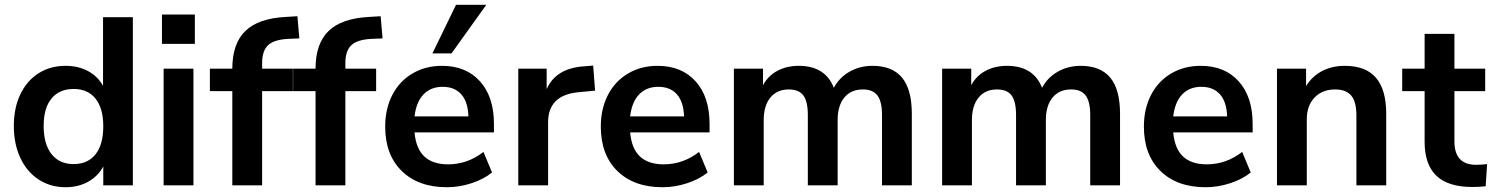

<svg xmlns="http://www.w3.org/2000/svg" viewBox="-20 -777 6263 805"><path d="M537 -705V0H413V-79Q391 -38 349.5 -15Q308 8 255 8Q192 8 142.5 -24Q93 -56 65.5 -114.5Q38 -173 38 -249Q38 -325 65.5 -382Q93 -439 142 -470Q191 -501 255 -501Q308 -501 349 -479Q390 -457 412 -417V-705ZM413 -247Q413 -323 380.5 -363.5Q348 -404 289 -404Q229 -404 196 -364Q163 -324 163 -249Q163 -173 196 -131Q229 -89 288 -89Q348 -89 380.5 -130Q413 -171 413 -247Z M666 0V-489H791V0ZM659 -716H797V-593H659Z M1079 -489H1208V-395H1079V0H954V-395H860V-489H954Q954 -594 1008.5 -647Q1063 -700 1178 -706L1227 -709L1235 -616L1188 -614Q1129 -611 1104 -587.5Q1079 -564 1079 -512Z M1428 -489H1557V-395H1428V0H1303V-395H1209V-489H1303Q1303 -594 1357.5 -647Q1412 -700 1527 -706L1576 -709L1584 -616L1537 -614Q1478 -611 1453 -587.5Q1428 -564 1428 -512Z M2051 -222H1718Q1724 -154 1759 -121Q1794 -88 1859 -88Q1940 -88 2007 -140L2043 -54Q2009 -26 1957.5 -9Q1906 8 1854 8Q1734 8 1664.5 -60Q1595 -128 1595 -246Q1595 -321 1625 -379Q1655 -437 1709.5 -469Q1764 -501 1833 -501Q1934 -501 1992.5 -436Q2051 -371 2051 -257ZM1718 -289H1944Q1942 -350 1914 -381.5Q1886 -413 1836 -413Q1786 -413 1755.5 -381Q1725 -349 1718 -289ZM1873 -553H1793L1892 -757H2019Z M2475 -397 2402 -390Q2278 -377 2278 -264V0H2153V-489H2272V-403Q2310 -491 2429 -499L2467 -502Z M2955 -222H2622Q2628 -154 2663 -121Q2698 -88 2763 -88Q2844 -88 2911 -140L2947 -54Q2913 -26 2861.5 -9Q2810 8 2758 8Q2638 8 2568.5 -60Q2499 -128 2499 -246Q2499 -321 2529 -379Q2559 -437 2613.5 -469Q2668 -501 2737 -501Q2838 -501 2896.5 -436Q2955 -371 2955 -257ZM2622 -289H2848Q2846 -350 2818 -381.5Q2790 -413 2740 -413Q2690 -413 2659.5 -381Q2629 -349 2622 -289Z M3803 -300V0H3678V-295Q3678 -351 3659 -376.5Q3640 -402 3598 -402Q3548 -402 3520 -368Q3492 -334 3492 -273V0H3367V-295Q3367 -351 3348.5 -376.5Q3330 -402 3287 -402Q3238 -402 3210 -368Q3182 -334 3182 -273V0H3057V-489H3179V-420Q3201 -460 3240 -480.5Q3279 -501 3329 -501Q3440 -501 3476 -409Q3499 -452 3542 -476.5Q3585 -501 3638 -501Q3721 -501 3762 -451.5Q3803 -402 3803 -300Z M4676 -300V0H4551V-295Q4551 -351 4532 -376.5Q4513 -402 4471 -402Q4421 -402 4393 -368Q4365 -334 4365 -273V0H4240V-295Q4240 -351 4221.5 -376.5Q4203 -402 4160 -402Q4111 -402 4083 -368Q4055 -334 4055 -273V0H3930V-489H4052V-420Q4074 -460 4113 -480.5Q4152 -501 4202 -501Q4313 -501 4349 -409Q4372 -452 4415 -476.5Q4458 -501 4511 -501Q4594 -501 4635 -451.5Q4676 -402 4676 -300Z M5232 -222H4899Q4905 -154 4940 -121Q4975 -88 5040 -88Q5121 -88 5188 -140L5224 -54Q5190 -26 5138.5 -9Q5087 8 5035 8Q4915 8 4845.5 -60Q4776 -128 4776 -246Q4776 -321 4806 -379Q4836 -437 4890.5 -469Q4945 -501 5014 -501Q5115 -501 5173.5 -436Q5232 -371 5232 -257ZM4899 -289H5125Q5123 -350 5095 -381.5Q5067 -413 5017 -413Q4967 -413 4936.5 -381Q4906 -349 4899 -289Z M5792 -300V0H5667V-293Q5667 -350 5645.5 -376Q5624 -402 5578 -402Q5524 -402 5491.5 -368Q5459 -334 5459 -277V0H5334V-489H5456V-416Q5481 -457 5523 -479Q5565 -501 5618 -501Q5706 -501 5749 -451Q5792 -401 5792 -300Z M6215 -89 6209 4Q6179 7 6154 7Q6051 7 6002 -40.5Q5953 -88 5953 -182V-395H5859V-489H5953V-635H6078V-489H6207V-395H6078V-184Q6078 -86 6169 -86Q6191 -86 6215 -89Z"/></svg>

Font: wassup Sans
Style: Bold
Weight: 700
Version: Version 2.001